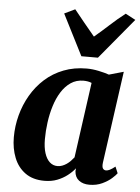

<svg xmlns="http://www.w3.org/2000/svg" viewBox="-58 -897 696 953"><g transform="rotate(5 290.0 -421.0)"><path d="M481 -105Q478.5 -84.5 484 -76.2Q489.5 -68 500 -68Q507.5 -68 518 -73Q528.5 -78 545 -91L558.5 -59Q552.5 -50 534.2 -33.5Q516 -17 487.5 -3.5Q459 10 423 10Q391.5 10 371.2 -5.5Q351 -21 349 -51L350.5 -65.5Q335.5 -46.5 313.2 -29.2Q291 -12 262.8 -1Q234.5 10 199 10Q141.5 10 103.8 -17.2Q66 -44.5 47.8 -90.5Q29.5 -136.5 29.5 -192.5Q29.5 -248.5 43.8 -302.2Q58 -356 85.5 -403.2Q113 -450.5 153.2 -486.8Q193.5 -523 245.8 -543.2Q298 -563.5 361 -563.5Q389 -563.5 420 -557Q451 -550.5 472.5 -543L545 -563.5ZM390.5 -494.5Q381.5 -498.5 371.2 -500.2Q361 -502 350 -502Q314 -502 286.8 -483.5Q259.5 -465 239.8 -433.5Q220 -402 207.8 -362.2Q195.5 -322.5 189.8 -279.8Q184 -237 184 -196.5Q184 -155.5 193.2 -126.8Q202.5 -98 219 -83.2Q235.5 -68.5 257.5 -68.5Q270 -68.5 281.2 -72.8Q292.5 -77 302.8 -84Q313 -91 322 -100.2Q331 -109.5 338.5 -119ZM328.5 -622 225 -826 278 -851.5Q303 -821 329 -788.5Q355 -756 382 -724.5Q419.5 -756 454.8 -788.5Q490 -821 529.5 -851.5L579.5 -825L411 -622Z"/></g></svg>

Font: Merriweather 28pt ExtraBold
Style: Italic
Weight: 800
Italic angle: -7.8°
Version: Version 2.101